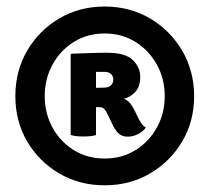

<svg xmlns="http://www.w3.org/2000/svg" viewBox="-20 -764 642 588"><path d="M27 -469.5Q27 -546.5 63.2 -608.8Q99.5 -671 161.5 -707.5Q223.5 -744 300.5 -744Q377.5 -744 439.5 -707.5Q501.5 -671 538 -608.8Q574.5 -546.5 574.5 -469.5Q574.5 -392.5 538 -330.8Q501.5 -269 439.5 -232.8Q377.5 -196.5 300.5 -196.5Q223.5 -196.5 161.5 -232.8Q99.5 -269 63.2 -330.8Q27 -392.5 27 -469.5ZM117 -469.5Q117 -417 140.8 -373.5Q164.5 -330 206 -304.2Q247.5 -278.5 300.5 -278.5Q353.5 -278.5 395 -304.2Q436.5 -330 460.5 -373.5Q484.5 -417 484.5 -469.5Q484.5 -522.5 460.5 -566Q436.5 -609.5 395 -635.5Q353.5 -661.5 300.5 -661.5Q247.5 -661.5 206 -635.5Q164.5 -609.5 140.8 -566Q117 -522.5 117 -469.5ZM409.5 -529Q409.5 -498.5 394 -482.2Q378.5 -466 359.5 -461.5Q372 -456.5 379.8 -446Q387.5 -435.5 392.5 -425L403 -403.5Q407.5 -394.5 413 -386.2Q418.5 -378 426.5 -373.5Q418 -361 402.5 -353.2Q387 -345.5 371.5 -345.5Q356 -345.5 346.2 -352.8Q336.5 -360 328 -376L307 -419Q302 -428 297.2 -432Q292.5 -436 280.5 -436H238V-494.5Q250.5 -494.5 270 -495Q289.5 -495.5 296 -495.5Q313.5 -495.5 320.2 -503Q327 -510.5 327 -520.5Q327 -530 320.2 -537Q313.5 -544 299 -544Q290.5 -544 286.5 -544Q282.5 -544 274 -544V-350.5Q260.5 -346 235.5 -346Q211 -346 196.5 -350.5V-597.5L199.5 -599.5Q227.5 -600.5 255.2 -601.5Q283 -602.5 307.5 -602.5Q364 -602.5 386.8 -580Q409.5 -557.5 409.5 -529Z"/></svg>

Font: Signika Light
Style: Bold
Weight: 700
Version: Version 2.003;gftools[0.9.32]